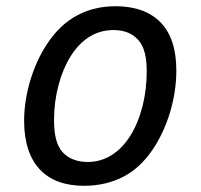

<svg xmlns="http://www.w3.org/2000/svg" viewBox="-20 -580 642 614"><path d="M249 14.2C294.4 14.2 337.4 4.4 374 -14.6C410.6 -33.7 440.9 -61.5 467.8 -101.1C488.3 -131.3 509.3 -172.4 523.9 -221.2C537.1 -265.6 543.9 -310.5 543.9 -354.5C543.9 -422.4 527.3 -473.1 494.1 -507.8C460 -543.5 409.2 -560.1 350.1 -560.1C304.2 -560.1 263.2 -550.3 226.6 -530.8C190.4 -511.2 160.6 -483.4 133.8 -444.3C107.9 -406.7 89.4 -364.3 77.1 -323.7C64 -279.8 57.1 -235.8 57.1 -193.4C57.1 -123 76.2 -71.8 106.4 -39.1C140.1 -2.4 189.5 14.2 249 14.2ZM260.3 -62C228 -62 199.2 -72.3 180.2 -93.3C160.2 -115.7 152.8 -149.9 152.8 -196.3C152.8 -274.9 173.8 -349.1 206.1 -400.4C238.8 -452.6 284.7 -483.9 342.8 -483.9C374.5 -483.9 402.3 -474.6 421.9 -452.6C441.9 -430.2 449.2 -397.5 449.2 -350.6C449.2 -276.4 431.2 -200.7 396.5 -145.5C363.3 -92.8 316.4 -62 260.3 -62Z"/></svg>

Font: Hack
Style: Oblique
Weight: 400
Italic angle: -12°
Monospace: yes
Designer: Christopher Simpkins
Foundry: Christopher Simpkins
Version: Version 2.010